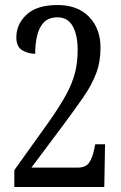

<svg xmlns="http://www.w3.org/2000/svg" viewBox="-20 -744 482 764"><path d="M37 0V-67L175 -260Q218 -321 243 -367Q268 -413 278.5 -454.5Q289 -496 289 -545Q289 -604 269.5 -639.5Q250 -675 209 -675Q173 -675 154 -654.5Q135 -634 127.5 -601Q120 -568 120 -530Q92 -530 68.5 -544Q45 -558 45 -595Q45 -648 86 -686Q127 -724 209 -724Q289 -724 334.5 -677Q380 -630 380 -554Q380 -497 362 -450.5Q344 -404 312.5 -358.5Q281 -313 241 -259L105 -77H288Q321 -77 334.5 -96.5Q348 -116 355 -151L359 -170H398L395 0Z"/></svg>

Font: Noto Serif Tamil ExtraCondensed
Style: Regular
Weight: 400
Width: 2
Designer: Indian Type Foundry, Tom Grace, and the Monotype Design Team
Foundry: Monotype Imaging Inc.
Version: Version 2.004; ttfautohint (v1.8.4.7-5d5b)